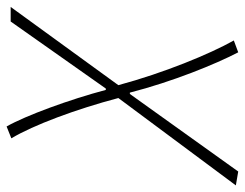

<svg xmlns="http://www.w3.org/2000/svg" viewBox="-182 -434 724 567"><g transform="rotate(-90 179.5 -150.0)"><path d="M-43 192 186 -128H190C222 -3 274 125 309 192L344 179C304 108 248 -28 212 -162L443 -480H400L202 -199H198C170 -305 122 -436 90 -492L55 -478C94 -413 141 -287 174 -162L-84 185Z"/></g></svg>

Font: Source Sans Pro Light
Style: Italic
Weight: 300
Italic angle: -11°
Designer: Paul D. Hunt
Foundry: Adobe Systems Incorporated
Version: Version 3.006;hotconv 1.0.111;makeotfexe 2.5.65597